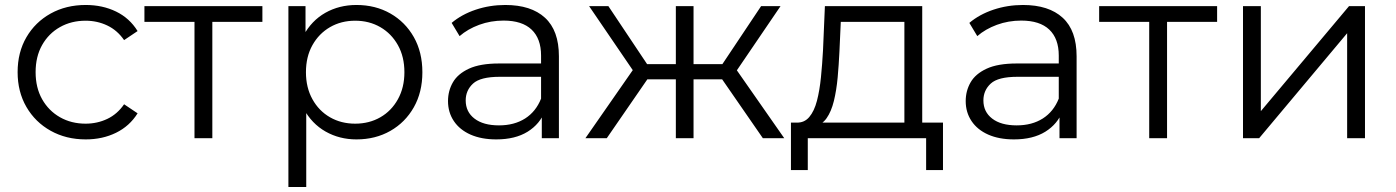

<svg xmlns="http://www.w3.org/2000/svg" viewBox="-20 -550 5553 764"><path d="M321.1 4.7Q243 4.7 181.5 -29.7Q120.1 -64 85.1 -124.4Q50.1 -184.8 50.1 -263Q50.1 -341.7 85.1 -401.8Q120.1 -461.9 181.5 -496.1Q243 -530.2 321.1 -530.2Q387.9 -530.2 441.7 -504.1Q495.6 -478 527.5 -426.4L473.8 -390.4Q446.7 -429.7 406.8 -448.6Q366.9 -467.6 320.5 -467.6Q263.7 -467.6 218.7 -442.2Q173.6 -416.8 147.6 -370.8Q121.7 -324.8 121.7 -263Q121.7 -201.2 147.6 -155.2Q173.6 -109.2 218.7 -83.5Q263.7 -57.9 320.5 -57.9Q366.9 -57.9 406.8 -76.8Q446.7 -95.7 473.8 -135.1L527.5 -99.1Q495.6 -48.1 441.7 -21.7Q387.9 4.7 321.1 4.7Z M753.9 0V-482.2L772.1 -462.9H554.7V-525.5H1024.1V-462.9H806.7L824.9 -482.2V0Z M1398.4 4.7Q1330.8 4.7 1275.6 -26.5Q1220.5 -57.8 1188 -117.6Q1155.5 -177.5 1155.5 -262.5Q1155.5 -348.6 1187.4 -408.2Q1219.4 -467.7 1274.5 -499Q1329.7 -530.2 1398.4 -530.2Q1473.9 -530.2 1533.2 -496.4Q1592.5 -462.6 1626.6 -402.5Q1660.7 -342.4 1660.7 -262.5Q1660.7 -183.1 1626.6 -123Q1592.5 -62.9 1533.2 -29.1Q1473.9 4.7 1398.4 4.7ZM1127.6 194V-525.5H1195.7V-367.2L1188.6 -261.5L1198.6 -155.8V194ZM1393.3 -57.9Q1449.1 -57.9 1493.4 -83.3Q1537.7 -108.7 1563.4 -155.2Q1589.2 -201.7 1589.2 -262.5Q1589.2 -324.3 1563.4 -370.3Q1537.7 -416.3 1493.4 -442Q1449.1 -467.6 1393.3 -467.6Q1337.5 -467.6 1293.2 -442Q1248.9 -416.3 1223.2 -370.3Q1197.4 -324.3 1197.4 -262.5Q1197.4 -201.7 1223.2 -155.2Q1248.9 -108.7 1293.2 -83.3Q1337.5 -57.9 1393.3 -57.9Z M2135.9 0V-115.6L2133 -135.5V-328.9Q2133 -396.3 2095.3 -432.2Q2057.5 -468.1 1983.8 -468.1Q1932.6 -468.1 1886.8 -451.3Q1841.1 -434.4 1808.8 -406.3L1777.2 -458.9Q1817.1 -492.7 1873.2 -511.5Q1929.3 -530.2 1990.7 -530.2Q2093.2 -530.2 2148.6 -479.4Q2204 -428.6 2204 -326V0ZM1954.7 4.7Q1895.6 4.7 1852.3 -14.4Q1809.1 -33.6 1785.9 -68.3Q1762.7 -103 1762.7 -147.7Q1762.7 -188.6 1782.2 -222.4Q1801.6 -256.2 1846.2 -276.8Q1890.7 -297.4 1965.9 -297.4H2146.9V-244.4H1968.3Q1891.7 -244.4 1862.4 -217.5Q1833.1 -190.5 1833.1 -150.4Q1833.1 -104.8 1868.2 -78Q1903.2 -51.1 1965.5 -51.1Q2026.3 -51.1 2069.5 -78.5Q2112.6 -106 2133 -157.6L2148.7 -108.9Q2128.8 -56.6 2079.5 -25.9Q2030.1 4.7 1954.7 4.7Z M3015.6 0 2836.1 -259.6 2894.9 -294.8 3100.7 0ZM2309.4 0 2514.5 -294.8 2573.3 -259.6 2394.4 0ZM2508.9 -254.7 2324.2 -525.5H2400.9L2575 -264.7ZM2525.6 -234.2V-294.7H2691V-234.2ZM2669.3 0V-525.5H2739.7V0ZM2717.6 -234.2V-294.7H2884.5V-234.2ZM2901.6 -254.7 2834.4 -264.7 3008.5 -525.5H3085.8Z M3219.9 -48.5 3149 -62.2Q3180.3 -60.8 3200.2 -84.3Q3220.1 -107.8 3230.8 -149Q3241.5 -190.2 3246.7 -242.6Q3251.9 -294.9 3254.9 -350.1L3262.4 -525.5H3649.7V-33.8H3578.7V-462.9H3325.6L3320.3 -345.6Q3317.8 -292.8 3313.2 -241.8Q3308.5 -190.8 3298.2 -148.4Q3287.8 -106 3269 -79.4Q3250.2 -52.8 3219.9 -48.5ZM3127.3 126.6V-62.2H3732.3V126.6H3665.2V0H3194.3V126.6Z M4195.9 0V-115.6L4193 -135.5V-328.9Q4193 -396.3 4155.3 -432.2Q4117.5 -468.1 4043.8 -468.1Q3992.6 -468.1 3946.8 -451.3Q3901.1 -434.4 3868.8 -406.3L3837.2 -458.9Q3877.1 -492.7 3933.2 -511.5Q3989.3 -530.2 4050.7 -530.2Q4153.2 -530.2 4208.6 -479.4Q4264 -428.6 4264 -326V0ZM4014.7 4.7Q3955.6 4.7 3912.3 -14.4Q3869.1 -33.6 3845.9 -68.3Q3822.7 -103 3822.7 -147.7Q3822.7 -188.6 3842.2 -222.4Q3861.6 -256.2 3906.2 -276.8Q3950.7 -297.4 4025.9 -297.4H4206.9V-244.4H4028.3Q3951.7 -244.4 3922.4 -217.5Q3893.1 -190.5 3893.1 -150.4Q3893.1 -104.8 3928.2 -78Q3963.2 -51.1 4025.5 -51.1Q4086.3 -51.1 4129.5 -78.5Q4172.6 -106 4193 -157.6L4208.7 -108.9Q4188.8 -56.6 4139.5 -25.9Q4090.1 4.7 4014.7 4.7Z M4552.9 0V-482.2L4571.1 -462.9H4353.7V-525.5H4823.1V-462.9H4605.7L4623.9 -482.2V0Z M4926.1 0V-525.5H4997.1V-107.7L5347.9 -525.5H5411.5V0H5340.5V-417.8L4990.3 0Z"/></svg>

Font: Montserrat Thin
Style: Regular
Weight: 100
Designer: Julieta Ulanovsky
Foundry: Julieta Ulanovsky
Version: Version 9.000